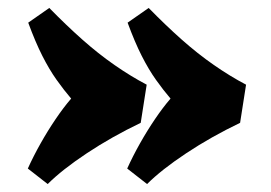

<svg xmlns="http://www.w3.org/2000/svg" viewBox="-20 -508 682 483"><path d="M50 -84Q64 -115 82 -147Q100 -179 120 -208.5Q140 -238 159 -260Q141 -281 122.5 -307Q104 -333 86.5 -367.5Q69 -402 51 -451L104 -488Q146 -445 186.5 -409Q227 -373 268 -344.5Q309 -316 349 -295L334 -199Q261 -164 198.5 -122.5Q136 -81 100 -45ZM300 -84Q314 -115 332 -147Q350 -179 370 -208.5Q390 -238 409 -260Q391 -281 372.5 -307Q354 -333 336.5 -367.5Q319 -402 301 -451L354 -488Q396 -445 436.5 -409Q477 -373 518 -344.5Q559 -316 599 -295L584 -199Q511 -164 448.5 -122.5Q386 -81 350 -45Z"/></svg>

Font: Literata Black
Style: Italic
Weight: 900
Italic angle: -2°
Designer: Latin by Veronika Burian and Jose Scaglione. Greek by Irene Vlachou. Cyrillic by Vera Evstafieva
Foundry: TypeTogether
Version: Version 3.002